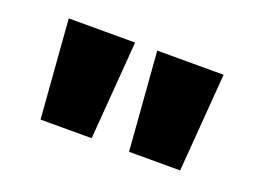

<svg xmlns="http://www.w3.org/2000/svg" viewBox="-54 -821 632 473"><g transform="rotate(20 262.0 -585.0)"><path d="M233 -714 213 -456H79L59 -714ZM465 -714 445 -456H311L291 -714Z"/></g></svg>

Font: Noto Sans Thaana Black
Style: Regular
Weight: 900
Designer: David Williams
Foundry: Google Inc.
Version: Version 3.001; ttfautohint (v1.8.4.7-5d5b)